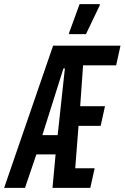

<svg xmlns="http://www.w3.org/2000/svg" viewBox="-56 -909 603 929"><path d="M-36 0 201 -688H527L506 -593H346L332 -395H452L431 -300H324L308 -95H402L381 0H198L213 -162H120L65 0ZM149 -255H223L258 -578H251ZM278 -744V-749L329 -889H427V-884L360 -744Z"/></svg>

Font: Saira UltraCondensed
Style: Bold Italic
Weight: 700
Width: 1
Italic angle: -12°
Designer: Hector Gatti with collaboration of the Omnibus-Type team
Foundry: Omnibus-Type
Version: Version 1.101